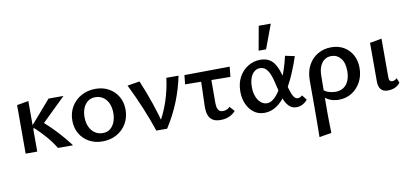

<svg xmlns="http://www.w3.org/2000/svg" viewBox="-85 -1010 3429 1597"><g transform="rotate(-10 1629.5 -211.0)"><path d="M341 0Q308 -54 267 -101.5Q226 -149 177 -195H159V-215L335 -418H461L226 -189V-255Q294 -199 354.5 -135Q415 -71 468 0ZM68 0V-410L166 -427V0Z M716 11Q653 11 603.5 -16.5Q554 -44 526 -92.5Q498 -141 498 -203Q498 -269 529 -320.5Q560 -372 613 -401Q666 -430 733 -430Q796 -430 845 -402.5Q894 -375 922 -327Q950 -279 950 -217Q950 -151 920 -99.5Q890 -48 837 -18.5Q784 11 716 11ZM730 -57Q769 -57 794.5 -78Q820 -99 832.5 -133Q845 -167 845 -206Q845 -255 828.5 -290Q812 -325 783.5 -343.5Q755 -362 719 -362Q682 -362 655.5 -341.5Q629 -321 616 -288Q603 -255 603 -214Q603 -165 620 -129.5Q637 -94 666 -75.5Q695 -57 730 -57Z M1172 0Q1137 -103 1094.5 -205Q1052 -307 1001 -410L1105 -427Q1147 -327 1181 -227Q1215 -127 1241 -27H1194Q1253 -124 1285.5 -222Q1318 -320 1330 -418H1433Q1412 -313 1370.5 -208Q1329 -103 1263 0Z M1474 -337 1482 -414 1865 -418 1856 -333ZM1603 -121 1612 -410H1696L1695 -137Q1695 -125 1698 -107.5Q1701 -90 1712 -77Q1723 -64 1747 -64Q1762 -64 1778 -70Q1794 -76 1805 -89L1842 -48Q1823 -25 1790 -9.5Q1757 6 1715 6Q1675 6 1652 -7.5Q1629 -21 1618.5 -42.5Q1608 -64 1605.5 -85Q1603 -106 1603 -121Z M2084 11Q2033 11 1995.5 -17Q1958 -45 1937 -92Q1916 -139 1916 -197Q1916 -268 1944.5 -320Q1973 -372 2020.5 -401Q2068 -430 2124 -430Q2167 -430 2195.5 -414.5Q2224 -399 2242 -372Q2260 -345 2272 -310.5Q2284 -276 2293 -239Q2306 -186 2317.5 -146Q2329 -106 2343.5 -83.5Q2358 -61 2378 -61Q2387 -61 2397.5 -65.5Q2408 -70 2416 -78L2448 -37Q2436 -19 2410.5 -4Q2385 11 2354 11Q2321 11 2298 -9Q2275 -29 2260 -61.5Q2245 -94 2235 -131.5Q2225 -169 2217 -206Q2208 -250 2194.5 -285.5Q2181 -321 2161 -341.5Q2141 -362 2109 -362Q2084 -362 2062.5 -345Q2041 -328 2029 -295.5Q2017 -263 2017 -216Q2017 -173 2030.5 -138Q2044 -103 2067.5 -83.5Q2091 -64 2120 -64Q2146 -64 2172 -84.5Q2198 -105 2222 -140.5Q2246 -176 2267 -222.5Q2288 -269 2305 -321.5Q2322 -374 2334 -427L2414 -410Q2392 -346 2367 -284.5Q2342 -223 2312 -169.5Q2282 -116 2247 -75Q2212 -34 2171.5 -11.5Q2131 11 2084 11ZM2125 -507 2162 -711H2264L2188 -507Z M2499 289Q2500 227 2500.5 165.5Q2501 104 2501 44Q2501 -16 2501 -74.5Q2501 -133 2501 -189Q2501 -263 2530 -317Q2559 -371 2609.5 -400.5Q2660 -430 2723 -430Q2785 -430 2830.5 -403Q2876 -376 2901.5 -329Q2927 -282 2927 -220Q2927 -155 2899 -102.5Q2871 -50 2822.5 -19.5Q2774 11 2712 11Q2662 11 2623.5 -10Q2585 -31 2568 -66L2593 -97Q2609 -78 2638 -68.5Q2667 -59 2695 -59Q2737 -59 2765 -78Q2793 -97 2807.5 -131.5Q2822 -166 2822 -212Q2822 -283 2791 -320.5Q2760 -358 2712 -358Q2678 -358 2653.5 -340Q2629 -322 2615.5 -289Q2602 -256 2602 -208Q2601 -137 2600.5 -81Q2600 -25 2599.5 21Q2599 67 2599 108Q2599 149 2600 188.5Q2601 228 2602 272Z M3127 6Q3088 6 3068.5 -17Q3049 -40 3049 -84V-410L3149 -428V-100Q3149 -82 3155.5 -73Q3162 -64 3177 -64Q3187 -64 3197.5 -69Q3208 -74 3216 -82L3232 -42Q3218 -21 3190.5 -7.5Q3163 6 3127 6Z"/></g></svg>

Font: Ysabeau Office SemiBold
Style: Regular
Weight: 600
Designer: Christian Thalmann (Catharsis Fonts)
Version: Version 2.001;gftools[0.9.30]; featfreeze: tnum,lnum,ss02